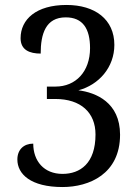

<svg xmlns="http://www.w3.org/2000/svg" viewBox="-20 -744 556 774"><path d="M232 10C340 10 464 -43 464 -201C464 -331 367 -371 296 -380C379 -402 441 -473 441 -563C441 -666 363 -724 248 -724C126 -724 63 -666 63 -590C63 -542 100 -528 144 -528C144 -607 164 -674 245 -674C314 -674 343 -628 343 -550C343 -455 285 -395 204 -395H169V-345H203C306 -345 365 -290 365 -202C365 -85 303 -43 232 -43C157 -43 114 -95 114 -165C76 -165 50 -141 50 -101C50 -42 104 10 232 10Z"/></svg>

Font: Noto Serif Bengali SemiCondensed
Style: Regular
Weight: 400
Width: 4
Designer: Juan Bruce, Universal Thirst, Indian Type Foundry and the Monotype Design Team.
Foundry: Monotype Imaging Inc.
Version: Version 2.003